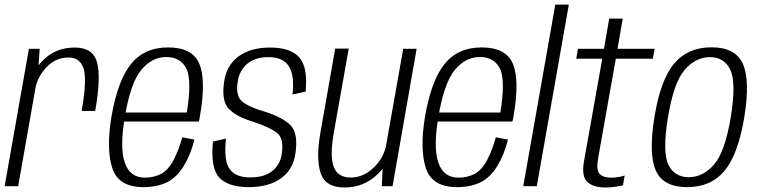

<svg xmlns="http://www.w3.org/2000/svg" viewBox="-34 -805 3282 830"><path d="M319 -325.5H377.5Q403 -469.5 385.8 -534.5Q368.5 -599.5 289.5 -599.5Q214 -599.5 162 -553.8Q110 -508 98.5 -442.5L119 -422.5Q127.5 -472 166.8 -514.2Q206 -556.5 262.5 -556.5Q313 -556.5 327.8 -507Q342.5 -457.5 319 -325.5ZM-14 0H44.5L130.5 -487.5L137.5 -594H91Z M586 4 593 -37Q527.5 -37 505.5 -102Q483 -166 505.5 -299Q530 -446 576.5 -502.5Q622.5 -558.5 685 -558.5Q749.5 -558.5 774 -503.5Q795 -450.5 773.5 -318.5H501L494 -279.5H825.5Q828.5 -290 830 -300.5Q857.5 -456.5 828 -528.5Q798.5 -600 692.5 -600Q589.5 -600 531.5 -527.5Q474 -455 447.5 -299Q424.5 -158 452 -76.5Q479.5 4 586 4ZM593 -37 586 4Q644 4 687 -16.5Q729 -37 759.5 -86Q789.5 -134.5 806.5 -201.5L754 -211.5Q739.5 -158.5 717 -114.5Q694 -70.5 663 -53.5Q630.5 -37 593 -37Z M1041 4Q1127.5 4 1180.5 -34Q1233.5 -72 1243 -141.5Q1256 -228 1222.8 -262.5Q1189.5 -297 1112 -322Q1047 -340 1015.2 -364.2Q983.5 -388.5 993.5 -451Q1000 -499 1034 -528.5Q1068 -558 1127.5 -558Q1189 -558 1214.5 -519Q1240 -480 1230.5 -396.5L1287 -409Q1297.5 -514 1259.8 -556.8Q1222 -599.5 1134.5 -599.5Q1049 -599.5 996.8 -560.8Q944.5 -522 935 -452Q922.5 -368.5 955.2 -334.5Q988 -300.5 1059.5 -279Q1129.5 -256 1162 -231.8Q1194.5 -207.5 1184 -139.5Q1178 -95 1144 -66.5Q1110 -38 1047.5 -38Q985.5 -38 959 -73.8Q932.5 -109.5 943 -206L886.5 -193Q875.5 -76.5 915 -36.2Q954.5 4 1041 4Z M1616.5 0H1663L1767 -594H1709L1621 -97ZM1473.5 -595H1415L1351 -231Q1331.5 -119.5 1352 -57Q1372.5 5.5 1455.5 5.5Q1535 5.5 1592.5 -46.5Q1650 -98.5 1661 -161L1637 -184.5Q1626.5 -123.5 1581.5 -80.5Q1536.5 -37.5 1482 -37.5Q1426.5 -37.5 1408.8 -83.2Q1391 -129 1409 -231Z M1941.5 4 1948.5 -37Q1883 -37 1861 -102Q1838.5 -166 1861 -299Q1885.5 -446 1932 -502.5Q1978 -558.5 2040.5 -558.5Q2105 -558.5 2129.5 -503.5Q2150.5 -450.5 2129 -318.5H1856.5L1849.5 -279.5H2181Q2184 -290 2185.5 -300.5Q2213 -456.5 2183.5 -528.5Q2154 -600 2048 -600Q1945 -600 1887 -527.5Q1829.5 -455 1803 -299Q1780 -158 1807.5 -76.5Q1835 4 1941.5 4ZM1948.5 -37 1941.5 4Q1999.5 4 2042.5 -16.5Q2084.5 -37 2115 -86Q2145 -134.5 2162 -201.5L2109.5 -211.5Q2095 -158.5 2072.5 -114.5Q2049.5 -70.5 2018.5 -53.5Q1986 -37 1948.5 -37Z M2228 0H2286.5L2425 -785H2366.5Z M2581.5 5.5Q2621.5 5.5 2659 -4L2666.5 -46Q2636.5 -37 2607.5 -37Q2573 -37 2557.8 -53.5Q2542.5 -70 2552 -122.5L2628 -551H2788L2796 -594H2635.5L2658 -724.5H2599.5L2577 -594H2464.5L2457 -551H2569.5L2490.5 -107.5Q2479 -40.5 2506 -17.5Q2533 5.5 2581.5 5.5Z M2936.5 4Q3039 4 3097.8 -66.2Q3156.5 -136.5 3183.5 -298Q3209.5 -459 3177 -529.8Q3144.5 -600.5 3042 -600.5Q2939.5 -600.5 2880.2 -530.2Q2821 -460 2795 -298Q2769 -137.5 2801.5 -66.8Q2834 4 2936.5 4ZM2943.5 -39Q2882 -39 2855.5 -93Q2829 -147 2853.5 -298Q2878.5 -448.5 2926 -503.2Q2973.5 -558 3035 -558Q3096.5 -558 3123 -503.5Q3149.5 -449 3125 -298Q3100 -147.5 3052.2 -93.2Q3004.5 -39 2943.5 -39Z"/></svg>

Font: Anybody SemiCondensed Light
Style: Italic
Weight: 300
Width: 4
Italic angle: -10°
Version: Version 1.113;gftools[0.9.25]